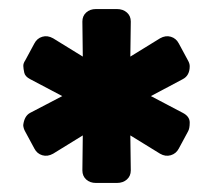

<svg xmlns="http://www.w3.org/2000/svg" viewBox="-20 -720 466 420"><path d="M30.8 -446.3Q33.2 -466.3 45.9 -473.1L116.2 -509.8L45.9 -546.9Q34.7 -552.7 33 -561.3Q31.2 -569.8 31 -575.7Q30.8 -581.5 35.2 -587.9L55.2 -625Q61 -636.2 72.5 -639.6Q84 -643.1 96.2 -636.2L161.1 -596.2L160.2 -672.9Q160.2 -685.1 168.5 -692.6Q176.8 -700.2 189.9 -700.2H235.8Q249 -700.2 257.6 -692.6Q266.1 -685.1 266.1 -672.9L265.1 -596.2L330.1 -636.2Q342.3 -643.1 353.8 -639.6Q365.2 -636.2 371.1 -625L391.1 -587.9Q395 -581.1 395 -575.2Q395 -554.7 379.9 -546.9L310.1 -509.8L379.9 -473.1Q395 -465.3 395 -451.9Q395 -438.5 391.1 -432.1L371.1 -395Q365.2 -383.8 353.5 -380.4Q341.8 -377 330.1 -383.8L265.1 -423.8L266.1 -347.2Q266.1 -335 257.6 -327.4Q249 -319.8 235.8 -319.8H189.9Q176.8 -319.8 168.5 -327.4Q160.2 -335 160.2 -347.2L161.1 -423.8L96.2 -383.8Q84 -377 72.5 -380.4Q61 -383.8 55.2 -395L35.2 -432.1Q31.2 -439 30.8 -446.3Z"/></svg>

Font: Days One
Style: Regular
Weight: 400
Designer: Alexander Kalachev, Alexey Maslov, Jovanny Lemonad
Foundry: Alexander Kalachev, Alexey Maslov, Jovanny Lemonad
Version: Version 1.002